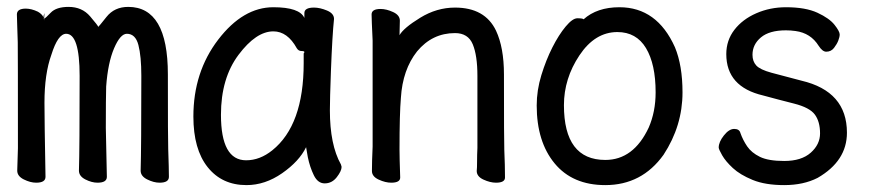

<svg xmlns="http://www.w3.org/2000/svg" viewBox="-20 -513 2540 557"><path d="M108 -459 109 -475Q106 -467 106 -463Q107 -461 107 -459ZM108 -459Q112 -460 127 -476Q143 -493 179 -493Q218 -493 241.5 -465.5Q265 -438 265 -435Q266 -435 289 -464Q312 -493 352 -493Q467 -493 467 -297.5Q467 -102 468 -81Q470 -23 470 0Q470 17 443 17Q426 17 407 7.5Q388 -2 388 -18Q390 -82 390 -293Q390 -350 381.5 -382.5Q373 -415 348 -415Q329 -415 311 -373Q293 -331 288 -262Q287 -228 287 -142L290 0Q290 17 263 17Q246 17 227.5 7.5Q209 -2 209 -18Q211 -82 211 -293Q211 -415 172 -415Q148 -415 129 -354Q109 -299 109 -215Q109 -165 112 0Q112 17 85 17Q68 17 49 7.5Q30 -2 30 -18L32 -83Q32 -369 31.5 -390.5Q31 -412 30 -436.5Q29 -461 29 -471Q29 -488 55 -488Q71 -488 90 -479Q102 -472 106 -463V-462Q106 -460 107 -459Q108 -456 108 -453Z M694 -48Q734 -48 770 -77Q861 -150 861 -330V-358Q863 -360 863 -362Q863 -365 854.5 -365Q846 -365 841 -373Q814 -422 773 -422Q723 -422 672 -354Q621 -286 621 -180Q621 -48 694 -48ZM695 24Q624 24 582.5 -28Q541 -80 541 -175Q541 -304 613 -398Q685 -492 773 -492Q849 -492 863 -461V-475Q863 -491 891 -491Q908 -491 928.5 -482.5Q949 -474 949 -458Q944 -411 940 -306Q937 -225 937 -193Q937 -93 969 -36L971 -29Q971 -17 957 1Q943 19 922 19Q902 19 890.5 -4.5Q879 -28 873 -57L868 -86Q848 -45 798.5 -10.5Q749 24 695 24Z M1419 17Q1402 17 1382.5 8Q1363 -1 1363 -17Q1364 -25 1364 -44.5Q1364 -64 1365 -84V-293Q1365 -352 1351.5 -384.5Q1338 -417 1300 -417Q1234 -417 1190 -364Q1148 -311 1143 -229Q1139 -183 1139 -79Q1139 -56 1141 2Q1141 17 1115 17Q1098 17 1078.5 8Q1059 -1 1059 -17Q1059 -44 1061 -88V-395Q1058 -458 1058 -471Q1058 -487 1084 -487Q1101 -487 1120.5 -478Q1140 -469 1140 -453L1139 -411Q1151 -432 1199 -461.5Q1247 -491 1300 -491Q1387 -491 1419 -424Q1442 -375 1442 -297Q1442 -99 1443 -78Q1445 -33 1445 2Q1445 17 1419 17Z M1736 -49Q1818 -49 1862 -143Q1882 -189 1882 -245Q1882 -327 1854 -373.5Q1826 -420 1771 -420Q1706 -420 1661 -352.5Q1616 -285 1616 -208Q1616 -49 1736 -49ZM1736 24Q1641 24 1589 -39Q1537 -102 1537 -207Q1537 -251 1550.5 -295Q1564 -339 1582.5 -375.5Q1601 -412 1621 -436Q1641 -460 1655 -460Q1671 -460 1673 -457Q1712 -492 1777 -492Q1886 -492 1938 -376Q1960 -323 1960 -245Q1960 -148 1905 -64Q1842 24 1736 24Z M2255 24Q2200 24 2163.5 9Q2127 -6 2106 -25.5Q2085 -45 2075 -62.5Q2065 -80 2065 -85Q2065 -101 2080 -120Q2095 -139 2110 -139Q2125 -139 2128 -127Q2135 -107 2147.5 -88.5Q2160 -70 2184.5 -58Q2209 -46 2255 -46Q2305 -46 2332 -70Q2359 -94 2359 -126Q2359 -160 2344 -180.5Q2329 -201 2283.5 -212.5Q2238 -224 2194 -236Q2087 -261 2087 -356Q2087 -396 2110.5 -426.5Q2134 -457 2174 -474.5Q2214 -492 2260 -492Q2317 -492 2351.5 -476Q2386 -460 2401 -441Q2416 -422 2416 -413Q2416 -406 2412 -395.5Q2408 -385 2399.5 -374Q2391 -363 2377 -363Q2366 -363 2355 -380Q2332 -417 2288 -423Q2274 -425 2260 -425Q2212 -425 2187.5 -404.5Q2163 -384 2163 -354Q2163 -335 2174 -323Q2185 -311 2218 -302L2305 -279Q2437 -248 2437 -128Q2437 -46 2352 3Q2311 24 2255 24Z"/></svg>

Font: LXGW WenKai Mono
Style: Bold
Weight: 700
Designer: Fontworks Inc.
Version: Version 1.250;January 17, 2023